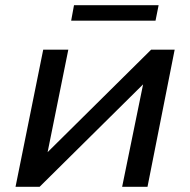

<svg xmlns="http://www.w3.org/2000/svg" viewBox="-20 -722 736 742"><path d="M40 0 147 -530H244L164 -134L564 -530H655L550 0H452L533 -396L133 0ZM255 -642 266 -702H593L581 -642Z"/></svg>

Font: Montserrat Medium
Style: Italic
Weight: 500
Italic angle: -11.3°
Designer: Julieta Ulanovsky
Foundry: Julieta Ulanovsky
Version: Version 9.000; ttfautohint (v1.8.4.7-5d5b)